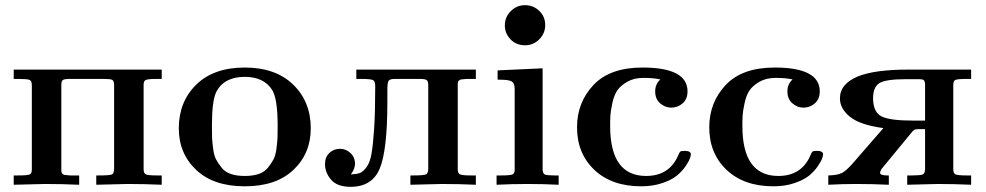

<svg xmlns="http://www.w3.org/2000/svg" viewBox="-20 -714 3809 742"><path d="M33 0V-36H50Q87 -36 95 -40Q103 -44 103 -58V-385Q103 -402 93.5 -405.5Q84 -409 48 -409H33V-445H605V-409H587Q552 -409 543.5 -405Q535 -401 535 -387V-60Q535 -44 544 -40Q553 -36 588 -36H605V0Q539 -3 473 -3Q463 -3 352 0V-36H362Q405 -36 413 -40Q421 -44 421 -64V-388Q420 -402 413.5 -405.5Q407 -409 380 -409H250Q228 -409 222.5 -404.5Q217 -400 217 -386V-68Q217 -65 217 -59.5Q217 -54 217 -53Q217 -52 218 -48Q219 -44 220 -43.5Q221 -43 224 -40.5Q227 -38 230.5 -38Q234 -38 239.5 -37Q245 -36 251.5 -36Q258 -36 268 -36H286V0Q220 -3 155 -3Q144 -3 33 0Z M671 -218Q671 -321 738.5 -387Q806 -453 926 -453Q1045 -453 1113 -387Q1181 -321 1181 -218Q1181 -121 1114 -57.5Q1047 6 926 6Q805 6 738 -57.5Q671 -121 671 -218ZM799 -229Q799 -199 799.5 -183.5Q800 -168 803.5 -140.5Q807 -113 815 -98Q823 -83 836.5 -66Q850 -49 872.5 -41.5Q895 -34 926 -34Q957 -34 979.5 -41.5Q1002 -49 1015.5 -66Q1029 -83 1037 -98Q1045 -113 1048.5 -140.5Q1052 -168 1052.5 -183.5Q1053 -199 1053 -229Q1053 -332 1032 -366Q1000 -417 926 -417Q846 -417 816 -359Q799 -325 799 -229Z M1236 -80Q1236 -107 1253 -123Q1270 -139 1294 -139Q1317 -139 1334.5 -122.5Q1352 -106 1352 -81Q1352 -62 1336 -40Q1359 -41 1371 -45.5Q1383 -50 1396.5 -68Q1410 -86 1416 -121.5Q1422 -157 1426 -218.5Q1430 -280 1430 -374V-382Q1430 -400 1421.5 -404.5Q1413 -409 1373 -409H1357V-445H1819V-409H1803Q1793 -409 1785.5 -409Q1778 -409 1772.5 -408Q1767 -407 1763 -407Q1759 -407 1756.5 -404.5Q1754 -402 1752.5 -401.5Q1751 -401 1750 -397Q1749 -393 1749 -392Q1749 -391 1749 -385Q1749 -379 1749 -377V-60Q1749 -44 1758 -40Q1767 -36 1802 -36H1819V0Q1753 -3 1687 -3Q1677 -3 1566 0V-36H1579Q1619 -36 1627 -40.5Q1635 -45 1635 -63V-383Q1635 -400 1629 -404.5Q1623 -409 1602 -409H1506Q1487 -409 1482 -402Q1477 -395 1477 -367V-320Q1477 -133 1447.5 -62.5Q1418 8 1335 8Q1283 8 1259.5 -19.5Q1236 -47 1236 -80Z M1899 0V-36H1916Q1952 -36 1960.5 -40Q1969 -44 1969 -57V-370Q1969 -392 1958 -399Q1947 -406 1912 -406H1903V-442L2077 -450V-57Q2078 -43 2086 -39.5Q2094 -36 2123 -36H2139V0Q2079 -3 2019 -3Q1959 -3 1899 0ZM1931 -616Q1931 -648 1954 -671Q1977 -694 2009 -694Q2041 -694 2064 -672Q2087 -650 2087 -617Q2087 -585 2064 -562Q2041 -539 2009 -539Q1975 -539 1953 -562Q1931 -585 1931 -616Z M2210 -222Q2210 -318 2273.5 -385.5Q2337 -453 2463 -453Q2637 -453 2637 -361Q2637 -331 2618 -314.5Q2599 -298 2574 -298Q2551 -298 2531.5 -314.5Q2512 -331 2512 -361Q2512 -389 2532 -407Q2506 -413 2467 -413Q2430 -413 2404 -398Q2378 -383 2365.5 -364.5Q2353 -346 2346.5 -315.5Q2340 -285 2339 -268.5Q2338 -252 2338 -227Q2338 -34 2477 -34Q2568 -34 2602 -116Q2606 -126 2609.5 -128.5Q2613 -131 2626 -131Q2650 -131 2650 -117Q2650 -113 2646 -101.5Q2642 -90 2629 -71Q2616 -52 2596 -35.5Q2576 -19 2539.5 -6.5Q2503 6 2458 6Q2344 6 2277 -57.5Q2210 -121 2210 -222Z M2721 -222Q2721 -318 2784.5 -385.5Q2848 -453 2974 -453Q3148 -453 3148 -361Q3148 -331 3129 -314.5Q3110 -298 3085 -298Q3062 -298 3042.5 -314.5Q3023 -331 3023 -361Q3023 -389 3043 -407Q3017 -413 2978 -413Q2941 -413 2915 -398Q2889 -383 2876.5 -364.5Q2864 -346 2857.5 -315.5Q2851 -285 2850 -268.5Q2849 -252 2849 -227Q2849 -34 2988 -34Q3079 -34 3113 -116Q3117 -126 3120.5 -128.5Q3124 -131 3137 -131Q3161 -131 3161 -117Q3161 -113 3157 -101.5Q3153 -90 3140 -71Q3127 -52 3107 -35.5Q3087 -19 3050.5 -6.5Q3014 6 2969 6Q2855 6 2788 -57.5Q2721 -121 2721 -222Z M3181 0V-36Q3218 -37 3234.5 -46Q3251 -55 3274 -81L3394 -219Q3304 -231 3265 -262.5Q3226 -294 3226 -334Q3226 -390 3296 -419Q3362 -445 3488 -445H3733V-409H3716Q3680 -409 3672 -405Q3664 -401 3664 -387V-60Q3664 -44 3673 -40Q3682 -36 3717 -36H3733V0Q3668 -3 3605 -3Q3594 -3 3486 0V-36H3504Q3536 -36 3545 -39.5Q3554 -43 3555 -58V-215H3531Q3518 -215 3513 -212Q3508 -209 3498 -196Q3394 -69 3386 -60Q3381 -50 3381 -46Q3381 -36 3410 -36H3415V0Q3352 -3 3288 -3Q3235 -3 3181 0ZM3354 -333Q3355 -279 3388 -263.5Q3421 -248 3507 -248H3555V-389Q3554 -402 3549 -405Q3544 -408 3533 -408H3482Q3402 -408 3378 -392.5Q3354 -377 3354 -333Z"/></svg>

Font: CMU Serif
Style: Bold
Weight: 700
Version: Version 0.7.0